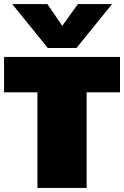

<svg xmlns="http://www.w3.org/2000/svg" viewBox="-25 -924 610 944"><path d="M210 -688 35 -904H208L281 -797L358 -904H526L351 -688ZM159 0V-470H-5V-644H565V-470H401V0Z"/></svg>

Font: Kanit Black
Style: Regular
Weight: 900
Designer: Katatrad Team
Foundry: CadsonDemak
Version: Version 2.000; ttfautohint (v1.8.3)